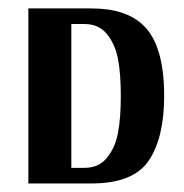

<svg xmlns="http://www.w3.org/2000/svg" viewBox="-20 -429 431 449"><path d="M46.3 -409.3V0H194Q291.8 0 327.8 -53.4Q363.9 -106.8 363.9 -204.6Q363.9 -323.8 314.9 -370.1Q274 -409.3 194 -409.3ZM146.8 -36.5V-372.8H177.9Q211.7 -372.8 230.9 -348.3Q250 -323.8 256.2 -289.6Q262.5 -255.3 262.5 -204.6Q262.5 -153.9 256.2 -119.7Q250 -85.4 230.9 -60.9Q211.7 -36.5 177.9 -36.5Z"/></svg>

Font: Gidugu
Style: Regular
Weight: 400
Designer: Purushoth Kumar Guthula
Foundry: Silicon Andhra, USA.
Version: Version 1.0.5; ttfautohint (v1.2.25-373a) -l 7 -r 28 -G 50 -